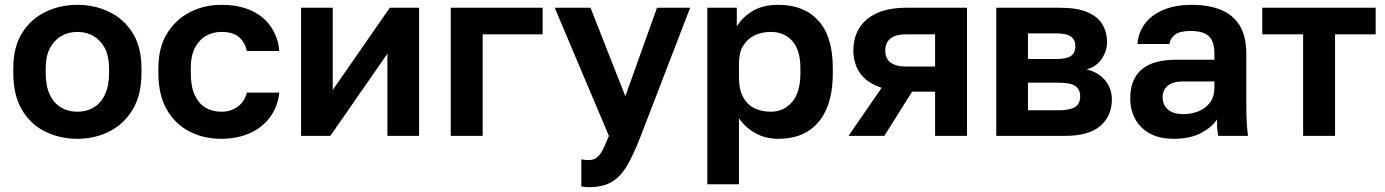

<svg xmlns="http://www.w3.org/2000/svg" viewBox="-20 -562 5729 794"><path d="M300 12Q228 12 167.5 -17.5Q107 -47 71 -107.5Q35 -168 35 -260V-280Q35 -367 71 -425Q107 -483 167.5 -512.5Q228 -542 300 -542Q372 -542 432.5 -512.5Q493 -483 529 -425Q565 -367 565 -280V-260Q565 -170 529 -109.5Q493 -49 432.5 -18.5Q372 12 300 12ZM300 -100Q338 -100 367.5 -117.5Q397 -135 414 -171Q431 -207 431 -260V-280Q431 -329 414 -362Q397 -395 367.5 -412.5Q338 -430 300 -430Q262 -430 232.5 -412.5Q203 -395 186 -362Q169 -329 169 -280V-260Q169 -206 186 -170.5Q203 -135 232.5 -117.5Q262 -100 300 -100Z M895 12Q822 12 763 -18.5Q704 -49 669.5 -109.5Q635 -170 635 -260V-280Q635 -366 671 -424Q707 -482 766 -512Q825 -542 895 -542Q970 -542 1022 -517Q1074 -492 1102.5 -448Q1131 -404 1135 -351H1001Q993 -387 968.5 -408.5Q944 -430 895 -430Q861 -430 832.5 -414Q804 -398 786.5 -365Q769 -332 769 -280V-260Q769 -204 785.5 -168.5Q802 -133 830.5 -116.5Q859 -100 895 -100Q934 -100 962.5 -120.5Q991 -141 1001 -179H1135Q1129 -122 1097 -78Q1065 -34 1012.5 -11Q960 12 895 12Z M1225 0V-530H1356V-190L1592 -530H1713V0H1582V-340L1346 0Z M1844 0V-530H2224V-420H1976V0Z M2414 212Q2399 212 2384 209V97Q2399 100 2414 100Q2434 100 2447.5 90Q2461 80 2472.5 58Q2484 36 2498 0L2274 -530H2422L2566 -164L2697 -530H2834L2630 0Q2601 75 2574 121.5Q2547 168 2510.5 190Q2474 212 2414 212Z M2905 200V-530H3027V-452Q3047 -488 3090 -515Q3133 -542 3199 -542Q3305 -542 3364.5 -476.5Q3424 -411 3424 -280V-260Q3424 -169 3396.5 -108.5Q3369 -48 3319 -18Q3269 12 3199 12Q3145 12 3103.5 -11.5Q3062 -35 3036 -73V200ZM3168 -100Q3220 -100 3255 -139.5Q3290 -179 3290 -260V-280Q3290 -355 3256.5 -392.5Q3223 -430 3168 -430Q3130 -430 3100 -415.5Q3070 -401 3053 -372.5Q3036 -344 3036 -300V-240Q3036 -193 3052.5 -161.5Q3069 -130 3099 -115Q3129 -100 3168 -100Z M3489 0 3626 -199Q3565 -219 3537 -259Q3509 -299 3509 -353Q3509 -405 3533 -445Q3557 -485 3606 -507.5Q3655 -530 3729 -530H3979V0H3847V-183H3752L3637 0ZM3641 -353Q3641 -319 3663.5 -303Q3686 -287 3724 -287H3847V-420H3724Q3686 -420 3663.5 -403.5Q3641 -387 3641 -353Z M4100 0V-530H4364Q4433 -530 4476 -512Q4519 -494 4538.5 -462Q4558 -430 4558 -387Q4558 -351 4536 -318.5Q4514 -286 4474 -275Q4523 -263 4550.5 -229.5Q4578 -196 4578 -151Q4578 -82 4530 -41Q4482 0 4384 0ZM4231 -106H4359Q4404 -106 4425.5 -119.5Q4447 -133 4447 -163Q4447 -193 4426.5 -206.5Q4406 -220 4359 -220H4231ZM4231 -318H4346Q4392 -318 4409.5 -331Q4427 -344 4427 -371Q4427 -397 4409 -410.5Q4391 -424 4346 -424H4231Z M4833 12Q4776 12 4736 -9.5Q4696 -31 4675 -69Q4654 -107 4654 -155Q4654 -235 4701.5 -275Q4749 -315 4844 -315H5002V-340Q5002 -392 4978.5 -413Q4955 -434 4904 -434Q4859 -434 4839 -418.5Q4819 -403 4816 -380H4684Q4687 -426 4713.5 -462.5Q4740 -499 4789.5 -520.5Q4839 -542 4909 -542Q4977 -542 5027.5 -522Q5078 -502 5106 -457.5Q5134 -413 5134 -338V-135Q5134 -93 5135.5 -61.5Q5137 -30 5141 0H5018Q5014 -22 5013.5 -33.5Q5013 -45 5013 -68Q4992 -36 4947 -12Q4902 12 4833 12ZM4874 -90Q4906 -90 4935.5 -101.5Q4965 -113 4983.5 -137.5Q5002 -162 5002 -200V-225H4869Q4831 -225 4809.5 -207.5Q4788 -190 4788 -160Q4788 -128 4810 -109Q4832 -90 4874 -90Z M5369 0V-420H5200V-530H5669V-420H5501V0Z"/></svg>

Font: Golos Text SemiBold
Style: Regular
Weight: 600
Designer: A.Korolkova, Vitaly Kuzmin
Foundry: ParaType Ltd
Version: Version 2.004